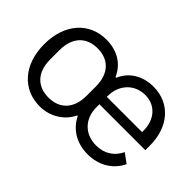

<svg xmlns="http://www.w3.org/2000/svg" viewBox="-83 -806 1097 1097"><g transform="rotate(45 465.5 -258.0)"><path d="M280 -59C194 -59 133 -112 133 -221V-295C133 -404 194 -457 280 -457C366 -457 427 -404 427 -295V-221C427 -112 366 -59 280 -59ZM513 -298V-305C513 -395 574 -461 661 -461C743 -461 798 -400 798 -309V-298ZM667 12C762 12 832 -36 865 -106L809 -147C781 -90 732 -58 666 -58C570 -58 513 -125 513 -214V-238H884V-276C884 -423 797 -528 661 -528C570 -528 503 -483 474 -413H468C436 -487 368 -528 280 -528C142 -528 47 -422 47 -258C47 -94 142 12 280 12C366 12 438 -37 468 -103H473C503 -41 567 12 667 12Z"/></g></svg>

Font: IBM Plex Thai Looped
Style: Regular
Weight: 400
Designer: Mike Abbink, Paul van der Laan, Pieter van Rosmalen, Ben Mitchell, Mark Frömberg
Foundry: Bold Monday
Version: Version 1.0